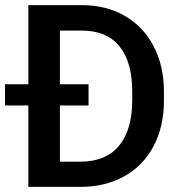

<svg xmlns="http://www.w3.org/2000/svg" viewBox="-24 -731 712 751"><path d="M86.9 0V-318.4H-4.4V-401.4H86.9V-710.9H296.9Q391.1 -710.9 464.1 -668.9Q537.1 -627 577.1 -549.8Q617.2 -472.7 617.2 -373V-337.4Q617.2 -236.3 576.9 -159.7Q536.6 -83 462.2 -41.5Q387.7 0 291.5 0ZM322.3 -318.4H210.4V-98.6H290Q389.2 -98.6 441.2 -160.4Q493.2 -222.2 493.2 -339.4V-373.5Q493.2 -489.3 442.9 -550.3Q392.6 -611.3 296.9 -611.3H210.4V-401.4H322.3Z"/></svg>

Font: TypoPRO Roboto
Style: Regular
Weight: 500
Designer: Google
Version: Version 2.136; 2016